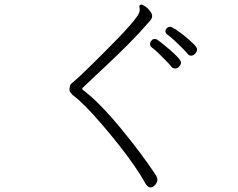

<svg xmlns="http://www.w3.org/2000/svg" viewBox="-20 -771 1040 838"><path d="M283 -382Q285 -399 289 -403.5Q293 -408 311 -423Q314 -425 332 -442Q350 -459 377 -485.5Q404 -512 435 -543Q466 -574 496 -605Q526 -636 549 -662.5Q572 -689 582 -705Q590 -718 590 -729Q590 -733 589 -736.5Q588 -740 588 -742Q588 -747 591 -749Q594 -751 595 -751Q602 -751 614 -743Q626 -735 635 -722Q644 -712 644 -701Q644 -693 640 -687Q636 -681 631 -676Q588 -626 537.5 -575.5Q487 -525 436 -477.5Q385 -430 341 -388Q339 -386 339 -383Q339 -381 340 -380Q379 -351 423 -305.5Q467 -260 510.5 -207Q554 -154 592.5 -102.5Q631 -51 658 -10Q667 3 667 14Q667 19 664.5 24.5Q662 30 658 35Q648 47 637 47Q625 47 615 30Q595 -6 564.5 -50Q534 -94 497.5 -140Q461 -186 424.5 -228.5Q388 -271 355.5 -304Q323 -337 300 -354Q294 -359 288.5 -366Q283 -373 283 -380ZM814 -528Q805 -528 799 -536Q792 -545 775 -562Q758 -579 739.5 -596Q721 -613 709 -621Q702 -627 702 -634Q702 -642 708 -648Q714 -654 723 -654Q729 -654 747.5 -642Q766 -630 787.5 -612.5Q809 -595 824.5 -579.5Q840 -564 840 -556Q840 -546 832 -537Q824 -528 814 -528ZM640 -566Q635 -571 635 -579Q635 -587 641 -594Q647 -601 656 -601Q660 -601 666 -598Q671 -595 687.5 -582Q704 -569 723 -552.5Q742 -536 756 -521Q770 -506 770 -498Q770 -489 762 -480.5Q754 -472 744 -472Q735 -472 729 -479Q722 -488 705 -505.5Q688 -523 670 -540.5Q652 -558 640 -566Z"/></svg>

Font: Moon Stars Kai T HW Light
Style: Regular
Weight: 300
Designer: GuiWonder
Version: Version 1.101